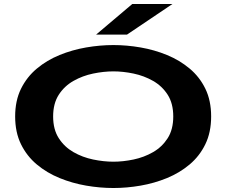

<svg xmlns="http://www.w3.org/2000/svg" viewBox="-20 -932 1140 963"><path d="M549 11Q481.5 11 412 -1Q342.5 -13 278.8 -39Q215 -65 164.8 -107Q114.5 -149 85.2 -208.8Q56 -268.5 56 -348Q56 -427 85.2 -486.5Q114.5 -546 164.8 -588Q215 -630 278.8 -656Q342.5 -682 412 -694Q481.5 -706 549 -706Q616 -706 685.2 -694Q754.5 -682 817.8 -656Q881 -630 931 -588.2Q981 -546.5 1010 -487Q1039 -427.5 1039 -348Q1039 -268.5 1010 -208.8Q981 -149 931 -107Q881 -65 817.8 -39Q754.5 -13 685.2 -1Q616 11 549 11ZM549 -121Q597.5 -121 650 -132Q702.5 -143 747.8 -169Q793 -195 821 -238.8Q849 -282.5 849 -348Q849 -413 821 -456.8Q793 -500.5 747.8 -526.2Q702.5 -552 650 -563Q597.5 -574 549 -574Q500 -574 447 -563Q394 -552 348.5 -526.2Q303 -500.5 274.8 -456.8Q246.5 -413 246.5 -348Q246.5 -282.5 274.8 -238.8Q303 -195 348.5 -169Q394 -143 447 -132Q500 -121 549 -121ZM617 -758.5H462L643.5 -912H845Z"/></svg>

Font: Trispace Expanded
Style: Bold
Weight: 700
Width: 7
Designer: Tyler Finck
Foundry: Etcetera Type Company
Version: Version 1.210; ttfautohint (v1.8.3)